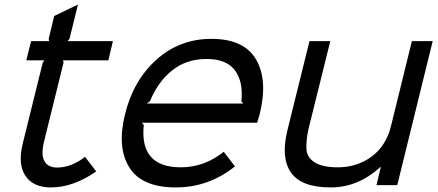

<svg xmlns="http://www.w3.org/2000/svg" viewBox="-20 -810 1916 840"><path d="M352 -124 401 -60Q300 10 203 10Q125 10 91 -41Q57 -92 80 -184L167 -536L174 -546H95L116 -630H195L193 -640L217 -740L321 -790L284 -640L276 -630H474L454 -546H256L258 -536L172 -188Q159 -133 174.5 -105Q190 -77 230 -77Q292 -77 352 -124Z M622 -357H1044L1036 -367Q1045 -452 1008 -502Q971 -552 884 -552Q795 -552 732.5 -501.5Q670 -451 636 -367ZM1116 -310Q1113 -301 1105 -273H601L609 -263Q590 -78 771 -78Q874 -78 959 -146L1008 -82Q893 10 749 10Q600 10 545.5 -78Q491 -166 527 -310Q563 -458 664.5 -549Q766 -640 905 -640Q1048 -640 1100.5 -549.5Q1153 -459 1116 -310Z M1873 -630 1718 0H1627L1646 -79H1644Q1546 10 1427 10Q1299 10 1253.5 -54.5Q1208 -119 1237 -238L1334 -630H1425L1329 -243Q1319 -196 1320.5 -159Q1322 -122 1356 -100Q1390 -78 1458 -78Q1541 -78 1604.5 -124Q1668 -170 1690 -256L1782 -630Z"/></svg>

Font: Sinkin Sans 400 Italic
Style: Italic
Weight: 400
Italic angle: -112°
Designer: Keith Bates
Foundry: K-Type
Version: Sinkin Sans (version 1.0)  by Keith Bates   •   © 2014   www